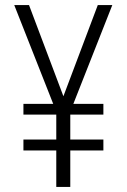

<svg xmlns="http://www.w3.org/2000/svg" viewBox="-20 -734 499 754"><path d="M229 -356 364 -714H421L268 -326H386V-284H256V-186H386V-143H256V0H201V-143H72V-186H201V-284H72V-326H189L36 -714H94Z"/></svg>

Font: Noto Sans Condensed Light
Style: Regular
Weight: 300
Width: 3
Designer: Monotype Design Team
Foundry: Monotype Imaging Inc.
Version: Version 2.013; ttfautohint (v1.8.4.7-5d5b)